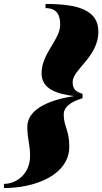

<svg xmlns="http://www.w3.org/2000/svg" viewBox="-60 -800 517 970"><path d="M-40 150C125 150 290 80 290 -59C290 -146 262 -159 262 -222C262 -273 327 -294 357 -304V-326C327 -336 307 -345 307 -386C307 -449 437 -513 437 -640C437 -749 335 -780 170 -780V-759C232 -759 244 -718 244 -675C244 -599 150 -530 150 -430C150 -350 226.5 -326 314 -314.5C211 -299 78 -257.5 78 -159C78 -99 92 -69 92 -13C92 80 22 129 -40 129Z"/></svg>

Font: Bodoni* 36pt Fatface
Style: Italic
Weight: 900
Italic angle: -13°
Version: Version 2.3